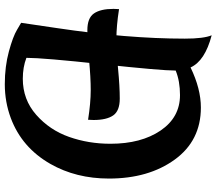

<svg xmlns="http://www.w3.org/2000/svg" viewBox="-71 -816 902 800"><g transform="rotate(90 380.0 -416.0)"><path d="M480 -355Q480 -351 479.5 -343.5Q479 -336 479 -332Q409 -343 355.5 -343Q302 -343 229.5 -336Q157 -329 106 -329Q55 -329 36 -356.5Q17 -384 17 -438Q17 -442 17.5 -449.5Q18 -457 18 -461Q88 -450 141.5 -450Q195 -450 267.5 -457Q340 -464 391 -464Q442 -464 461 -436.5Q480 -409 480 -355ZM261 -759Q350 -802 428 -802Q566 -802 645 -693Q724 -584 724 -419Q724 -282 663 -175Q595 -56 472 -10Q405 15 331 15Q257 15 194.5 -2Q132 -19 104 -36L75 -53Q76 -61 97 -202Q141 -496 141 -735Q141 -814 127 -847Q234 -819 261 -759ZM221 -75Q260 -60 308 -60Q395 -60 458.5 -116Q522 -172 550.5 -253Q579 -334 579 -425Q579 -553 524 -634Q469 -715 376 -715Q318 -715 274 -697Q274 -636 247.5 -390Q221 -144 221 -75Z"/></g></svg>

Font: Merienda One
Style: Regular
Weight: 400
Designer: Eduardo Rodriguez Tunni
Foundry: Eduardo Rodriguez Tunni
Version: Version 1.001